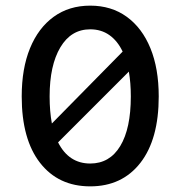

<svg xmlns="http://www.w3.org/2000/svg" viewBox="-20 -650 640 681"><path d="M300 11Q187 11 122 -72.5Q57 -156 57 -308Q57 -407 86.5 -479Q116 -551 170.5 -590.5Q225 -630 300 -630Q375 -630 429.5 -590.5Q484 -551 513.5 -479Q543 -407 543 -308Q543 -156 478 -72.5Q413 11 300 11ZM156 -308Q156 -255 164 -212L415 -467Q397 -505 368 -525.5Q339 -546 300 -546Q232 -546 194 -482Q156 -418 156 -308ZM300 -70Q369 -70 406.5 -132Q444 -194 444 -308Q444 -356 437 -396L186 -145Q224 -70 300 -70Z"/></svg>

Font: Inconsolata Expanded SemiBold
Style: Regular
Weight: 600
Width: 7
Monospace: yes
Designer: Raph Levien, Cyreal, Brenton Simpson
Foundry: Raph Levien, Cyreal, Google
Version: Version 3.001; ttfautohint (v1.8.2.53-6de2)